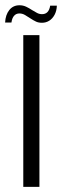

<svg xmlns="http://www.w3.org/2000/svg" viewBox="-28 -728 242 748"><path d="M62.7 0V-591H125.6V0ZM135.5 -639.3Q122 -639.3 112.4 -643.8Q102.7 -648.3 88.7 -657.4Q80.3 -663 69.8 -669.3Q59.4 -675.6 47.4 -675.6Q35.1 -675.6 27.1 -666.8Q19 -658.1 16.6 -640.3H-8.1Q-6.6 -670.2 8.2 -688.9Q23.1 -707.5 48 -707.5Q61.7 -707.5 73.5 -702Q85.3 -696.5 96.9 -688.8Q107.5 -682.1 116.5 -677.5Q125.5 -672.8 135.8 -672.8Q148.9 -672.8 156.8 -680.9Q164.8 -689 167.5 -706H193.5Q192.8 -685.5 184.6 -670.3Q176.4 -655.2 163.7 -647.2Q151 -639.3 135.5 -639.3Z"/></svg>

Font: Alumni Sans Thin
Style: Regular
Weight: 100
Designer: Robert E. Leuschke
Foundry: Robert E. Leuschke
Version: Version 1.018